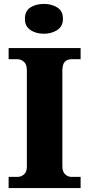

<svg xmlns="http://www.w3.org/2000/svg" viewBox="-20 -959 455 979"><path d="M24 0V-57H70Q87 -57 102 -69.5Q117 -82 117 -109V-600Q117 -631 102 -644Q87 -657 70 -657H24V-714H391V-657H344Q323 -657 310.5 -644Q298 -631 298 -599V-111Q298 -84 312 -70.5Q326 -57 344 -57H391V0ZM204 -787Q163 -787 135 -806Q107 -825 107 -863Q107 -903 135 -921Q163 -939 204 -939Q243 -939 272 -921Q301 -903 301 -863Q301 -825 272 -806Q243 -787 204 -787Z"/></svg>

Font: Noto Serif Devanagari ExtraBold
Style: Regular
Weight: 800
Designer: Universal Thirst, Indian Type Foundry and the Monotype Design Team
Foundry: Monotype Imaging Inc.
Version: Version 2.004; ttfautohint (v1.8.4.7-5d5b)